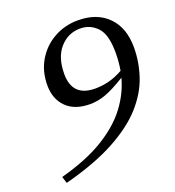

<svg xmlns="http://www.w3.org/2000/svg" viewBox="-129 -783 828 908"><g transform="rotate(-20 285.0 -329.0)"><path d="M52 23.5 41.5 -10Q175 -46 261.8 -99.2Q348.5 -152.5 397.2 -217.8Q446 -283 465 -355.5Q401.5 -316.5 362 -302.5Q322.5 -288.5 284.5 -288.5Q207.5 -288.5 165.5 -330.2Q123.5 -372 123.5 -441Q123.5 -511.5 156 -565.8Q188.5 -620 243.2 -650.5Q298 -681 364 -681Q459.5 -681 514.8 -625Q570 -569 570 -470.5Q570 -397 546.2 -326Q522.5 -255 465 -190.5Q407.5 -126 307 -71.5Q206.5 -17 52 23.5ZM217 -464Q217 -349.5 332.5 -349.5Q366 -349.5 400.5 -358Q435 -366.5 472.5 -387.5Q480 -430.5 480 -477.5Q480 -568.5 445.2 -604.8Q410.5 -641 360.5 -641Q300 -641 258.5 -594.5Q217 -548 217 -464Z"/></g></svg>

Font: Newsreader Text Medium
Style: Italic
Weight: 500
Italic angle: -17°
Designer: Hugues Gentile
Foundry: Production Type
Version: Version 1.001